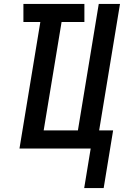

<svg xmlns="http://www.w3.org/2000/svg" viewBox="-20 -755 640 976"><path d="M408 201 441 0H79L185 -643H99V-735H409V-643H293L202 -92H376L482 -735H590L484 -92H555L507 201Z"/></svg>

Font: Iosevka SS04 Semibold Extended
Style: Italic
Weight: 600
Width: 7
Italic angle: -9°
Monospace: yes
Designer: Belleve Invis
Foundry: Belleve Invis
Version: Version 19.0.0; ttfautohint (v1.8.4)